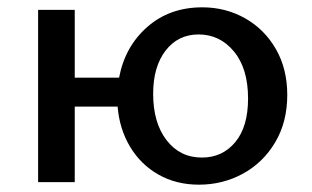

<svg xmlns="http://www.w3.org/2000/svg" viewBox="-20 -497 852 524"><path d="M764 -238Q764 -164 731 -108.5Q698 -53 643 -23Q588 7 523 7Q461 7 412.5 -20.5Q364 -48 335 -96.5Q306 -145 301 -206H184V0H84V-470H184V-285H305Q321 -370 382 -423.5Q443 -477 532 -477Q596 -477 649 -447Q702 -417 733 -363Q764 -309 764 -238ZM657 -228Q657 -310 618.5 -356.5Q580 -403 522 -403Q466 -403 432 -359Q398 -315 398 -241Q398 -162 434.5 -114.5Q471 -67 531 -67Q587 -67 622 -109Q657 -151 657 -228Z"/></svg>

Font: Ysabeau SC Semibold
Style: Regular
Weight: 600
Designer: Christian Thalmann (Catharsis Fonts)
Version: Version 0.003